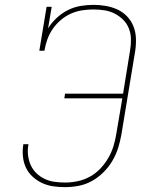

<svg xmlns="http://www.w3.org/2000/svg" viewBox="-20 -763 640 791"><path d="M248 8Q223 8 199 4.5Q175 1 153.5 -9Q132 -19 114.5 -35Q97 -51 87 -72Q77 -93 74.5 -118Q72 -143 76 -167Q76 -168 76 -168.5Q76 -169 76 -169H97Q97 -169 97 -168.5Q97 -168 97 -167Q93 -146 95.5 -124Q98 -102 106.5 -83Q115 -64 130 -49.5Q145 -35 164 -26Q183 -17 204.5 -14Q226 -11 248 -11Q274 -11 300 -16.5Q326 -22 350 -35Q374 -48 393 -68Q412 -88 426 -112Q440 -136 447.5 -161Q455 -186 459 -211L484 -358H245L248 -377H487L516 -556Q520 -579 519.5 -602Q519 -625 511 -645.5Q503 -666 487.5 -681.5Q472 -697 452.5 -707Q433 -717 410.5 -720.5Q388 -724 365 -724Q342 -724 318.5 -720.5Q295 -717 272.5 -707Q250 -697 230.5 -680.5Q211 -664 197 -643.5Q183 -623 175 -600.5Q167 -578 163 -554H142L172 -735H193L178 -646Q193 -670 214 -689.5Q235 -709 260 -721.5Q285 -734 312 -738.5Q339 -743 365 -743Q391 -743 416.5 -738.5Q442 -734 464.5 -723.5Q487 -713 504 -695Q521 -677 530 -654Q539 -631 540 -605Q541 -579 537 -553L480 -208Q475 -180 466.5 -153Q458 -126 443 -100.5Q428 -75 406.5 -53.5Q385 -32 359 -17.5Q333 -3 304.5 2.5Q276 8 248 8Z"/></svg>

Font: Iosevka Curly Slab ThExObl
Style: Regular
Weight: 100
Width: 7
Italic angle: -9°
Monospace: yes
Designer: Belleve Invis
Foundry: Belleve Invis
Version: Version 11.1.0; ttfautohint (v1.8.3)